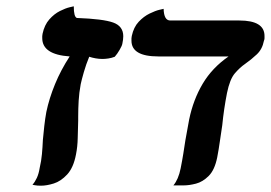

<svg xmlns="http://www.w3.org/2000/svg" viewBox="-20 -587 859 609"><path d="M106 -55Q111 -76 113 -98Q115 -120 116 -143Q118 -165 120.5 -187.5Q123 -210 127 -232Q136 -275 154.5 -320Q173 -365 201 -408Q114 -414 114 -466Q114 -469 114 -472.5Q114 -476 115 -480Q121 -508 136.5 -525.5Q152 -543 170 -552Q188 -561 201 -564Q214 -567 214 -567Q214 -533 224 -530Q307 -527 339 -515.5Q371 -504 371 -472Q371 -462 368 -448Q367 -442 359.5 -429Q352 -416 344 -407Q334 -403 323.5 -401.5Q313 -400 305 -400Q294 -400 283 -402Q272 -404 263 -407Q253 -383 246 -358.5Q239 -334 236 -320Q231 -293 229.5 -267.5Q228 -242 228 -217V-204Q227 -176 226.5 -149Q226 -122 221 -97Q213 -55 193 -33.5Q173 -12 150.5 -5Q128 2 110 2Q98 2 90.5 0.5Q83 -1 83 -1Q91 -10 97 -23Q103 -36 106 -55Z M700 -292Q690 -241 685 -190Q681 -165 677.5 -139.5Q674 -114 669 -88Q661 -48 642 -29Q623 -10 601.5 -4.5Q580 1 564 1H530Q546 -18 553 -53Q558 -78 561.5 -100Q565 -122 568 -142Q574 -177 580 -208Q593 -271 623 -321.5Q653 -372 705 -408H482Q397 -408 397 -458Q397 -462 397 -465.5Q397 -469 398 -473Q404 -501 420 -518Q436 -535 454.5 -544Q473 -553 486 -556Q499 -559 499 -559Q500 -522 520 -522H739Q819 -522 819 -473Q819 -469 819 -465.5Q819 -462 817 -457Q812 -431 794.5 -414.5Q777 -398 757 -384Q741 -373 725 -354.5Q709 -336 700 -292Z"/></svg>

Font: Libertinus Serif Semibold Italic
Style: Regular
Weight: 600
Italic angle: -11.5°
Designer: Philipp H. Poll, Khaled Hosny
Foundry: Caleb Maclennan
Version: Version 7.051;RELEASE